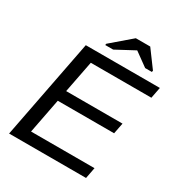

<svg xmlns="http://www.w3.org/2000/svg" viewBox="-201 -1012 1077 1150"><g transform="rotate(30 338.0 -437.0)"><path d="M577.6 -76.2 563 0H30.8L164.1 -688H676.3L661.6 -611.8H242.7L199.7 -391.1H589.4L574.7 -315.9H185.1L138.7 -76.2ZM445.8 -814.9 319.3 -747.1H264.2L266.1 -756.8L402.8 -874H502.4L588.9 -756.8L586.9 -747.1H540.5L446.8 -814.9Z"/></g></svg>

Font: Arimo
Style: Italic
Weight: 400
Italic angle: -12°
Designer: Steve Matteson
Foundry: Monotype Imaging Inc.
Version: Version 1.33